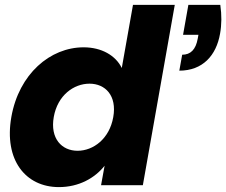

<svg xmlns="http://www.w3.org/2000/svg" viewBox="-20 -760 928 788"><path d="M753.1 -740 731.3 -617.1H794.4L791.4 -600.9C783.4 -556.5 762.2 -535.4 727.7 -535.4L716 -470C811.6 -470 867.7 -532.1 883.2 -622C889.8 -658.4 890.3 -698.2 884.1 -740ZM26.6 -280.1C-4.5 -103.8 84.7 7.9 221.8 7.9C303.9 7.9 369.5 -29.3 409.3 -79.8L394.8 0H566.3L697.3 -740H525.8L479.8 -480.9C454.8 -532.3 396.9 -565.8 323.3 -565.8C185.8 -565.8 57.7 -456.5 26.6 -280.1ZM444.8 -279.2C429.1 -190.3 363.1 -141.2 298.2 -141.2C233.8 -141.2 184.9 -191.2 200.7 -280.1C216.4 -369 282.9 -416.6 347.3 -416.6C412.2 -416.6 460.6 -367.6 444.8 -279.2Z"/></svg>

Font: Poppins Devanagari Thin
Style: Italic
Weight: 100
Italic angle: -10°
Designer: Ninad Kale (Devanagari), Jonny Pinhorn (Latin)
Foundry: Indian Type Foundry
Version: 4.005